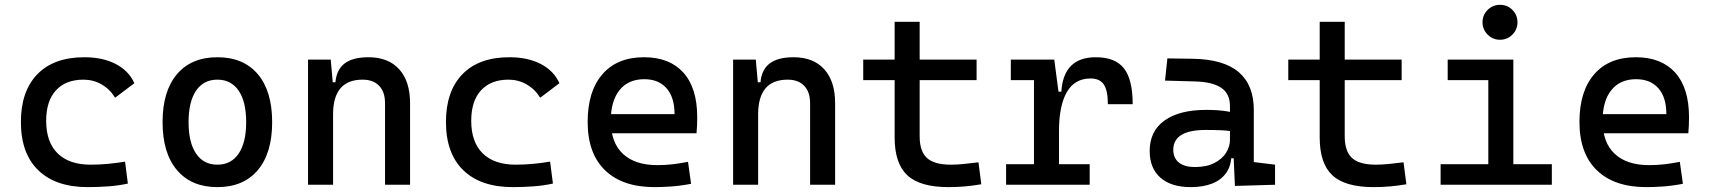

<svg xmlns="http://www.w3.org/2000/svg" viewBox="-20 -764 7071 794"><path d="M342.8 9.8Q210.4 9.8 138.4 -59.8Q66.4 -129.4 66.4 -259.8Q66.4 -386.7 134.5 -457Q202.6 -527.3 329.1 -527.3Q404.8 -527.3 458.7 -499.3Q512.7 -471.2 535.6 -419.9L456.1 -359.9Q434.1 -395.5 399.9 -415Q365.7 -434.6 325.2 -434.6Q252 -434.6 211.4 -390.4Q170.9 -346.2 170.9 -264.6Q170.9 -176.3 218.5 -129.6Q266.1 -83 354.5 -83Q390.6 -83 426.8 -86.4Q462.9 -89.8 497.1 -95.7L508.8 -4.9Q468.8 3.9 426 6.8Q383.3 9.8 342.8 9.8Z M878.9 9.8Q771.5 9.8 711.9 -60.5Q652.3 -130.9 652.3 -258.8Q652.3 -387.2 711.9 -457.3Q771.5 -527.3 878.9 -527.3Q986.8 -527.3 1046.1 -457.3Q1105.5 -387.2 1105.5 -258.8Q1105.5 -130.9 1046.1 -60.5Q986.8 9.8 878.9 9.8ZM878.9 -83Q936 -83 967 -128.9Q998 -174.8 998 -258.8Q998 -343.3 967 -388.9Q936 -434.6 878.9 -434.6Q821.8 -434.6 790.8 -388.9Q759.8 -343.3 759.8 -258.8Q759.8 -174.8 790.8 -128.9Q821.8 -83 878.9 -83Z M1572.3 0V-336.9Q1572.3 -383.8 1547.9 -409.2Q1523.4 -434.6 1479.5 -434.6Q1357.4 -434.6 1357.4 -291L1327.1 -423.8H1367.2Q1371.6 -476.1 1405.3 -501.7Q1439 -527.3 1503.9 -527.3Q1585.9 -527.3 1630.9 -477.5Q1675.8 -427.7 1675.8 -336.9V0ZM1253.9 0V-517.6H1347.7L1357.4 -408.2V0Z M2100.6 9.8Q1968.3 9.8 1896.2 -59.8Q1824.2 -129.4 1824.2 -259.8Q1824.2 -386.7 1892.3 -457Q1960.4 -527.3 2086.9 -527.3Q2162.6 -527.3 2216.6 -499.3Q2270.5 -471.2 2293.5 -419.9L2213.9 -359.9Q2191.9 -395.5 2157.7 -415Q2123.5 -434.6 2083 -434.6Q2009.8 -434.6 1969.2 -390.4Q1928.7 -346.2 1928.7 -264.6Q1928.7 -176.3 1976.3 -129.6Q2023.9 -83 2112.3 -83Q2148.4 -83 2184.6 -86.4Q2220.7 -89.8 2254.9 -95.7L2266.6 -4.9Q2226.6 3.9 2183.8 6.8Q2141.1 9.8 2100.6 9.8Z M2686.5 9.8Q2554.2 9.8 2482.2 -59.8Q2410.2 -129.4 2410.2 -259.8Q2410.2 -386.7 2471.2 -457Q2532.2 -527.3 2643.6 -527.3Q2748.5 -527.3 2805.9 -463.9Q2863.3 -400.4 2863.3 -279.3Q2863.3 -243.7 2860.4 -212.9H2497.1V-292H2769.5Q2769.5 -361.8 2736.3 -399.2Q2703.1 -436.5 2644.5 -436.5Q2578.6 -436.5 2542.2 -391.6Q2505.9 -346.7 2505.9 -264.6Q2505.9 -174.8 2555.9 -127.9Q2606 -81.1 2698.2 -81.1Q2730.5 -81.1 2761.7 -84.7Q2793 -88.4 2825.2 -94.7L2837.9 -3.9Q2792 4.9 2753.9 7.3Q2715.8 9.8 2686.5 9.8Z M3330.1 0V-336.9Q3330.1 -383.8 3305.7 -409.2Q3281.2 -434.6 3237.3 -434.6Q3115.2 -434.6 3115.2 -291L3085 -423.8H3125Q3129.4 -476.1 3163.1 -501.7Q3196.8 -527.3 3261.7 -527.3Q3343.8 -527.3 3388.7 -477.5Q3433.6 -427.7 3433.6 -336.9V0ZM3011.7 0V-517.6H3105.5L3115.2 -408.2V0Z M3902.3 9.8Q3784.7 9.8 3732.2 -39.1Q3679.7 -87.9 3679.7 -195.3V-283.2H3783.2V-200.2Q3783.2 -138.7 3813.2 -110.8Q3843.3 -83 3912.1 -83Q3936.5 -83 3963.9 -85.7Q3991.2 -88.4 4026.4 -92.8L4038.1 -2Q4003.9 3.9 3971.4 6.8Q3939 9.8 3902.3 9.8ZM3679.7 -244.1V-673.8H3783.2V-244.1ZM3549.8 -432.6V-517.6H4018.6V-432.6Z M4359.4 -222.7 4329.1 -384.8H4369.1Q4377.9 -527.3 4511.7 -527.3Q4591.8 -527.3 4627.9 -481.4Q4664.1 -435.5 4664.1 -333H4561.5Q4561.5 -389.6 4544.7 -414.6Q4527.8 -439.5 4490.2 -439.5Q4424.3 -439.5 4391.8 -383.1Q4359.4 -326.7 4359.4 -222.7ZM4140.6 0V-85H4486.3V0ZM4255.9 0V-517.6H4339.8L4359.4 -369.1V0ZM4160.2 -432.6V-517.6H4333L4342.8 -432.6Z M5086.9 4.9 5080.1 -148.4 5066.4 -191.4V-325.2Q5066.4 -377 5030 -401.1Q4993.7 -425.3 4921.9 -427.2L4797.9 -430.7L4807.6 -522.5L4912.1 -521Q5040.5 -519 5102.8 -465.6Q5165 -412.1 5165 -309.6V-93.8L5252.9 -83V0ZM4904.3 9.8Q4823.2 9.8 4778.8 -29.3Q4734.4 -68.4 4734.4 -139.6Q4734.4 -221.7 4795.7 -265.6Q4856.9 -309.6 4968.8 -309.6Q5015.1 -309.6 5051.5 -304Q5087.9 -298.3 5116.2 -287.1L5094.7 -216.8Q5062 -224.1 5030.8 -225.3Q4999.5 -226.6 4966.8 -226.6Q4832 -226.6 4832 -144.5Q4832 -110.4 4855.2 -91.8Q4878.4 -73.2 4920.9 -73.2Q4969.2 -73.2 5001.7 -89.8Q5034.2 -106.4 5050.3 -132.3Q5066.4 -158.2 5066.4 -185.5V-242.2L5096.7 -109.4H5055.7L5072.3 -125Q5072.3 -80.1 5051.5 -50Q5030.8 -20 4993.2 -5.1Q4955.6 9.8 4904.3 9.8Z M5660.2 9.8Q5542.5 9.8 5490 -39.1Q5437.5 -87.9 5437.5 -195.3V-283.2H5541V-200.2Q5541 -138.7 5571 -110.8Q5601.1 -83 5669.9 -83Q5694.3 -83 5721.7 -85.7Q5749 -88.4 5784.2 -92.8L5795.9 -2Q5761.7 3.9 5729.2 6.8Q5696.8 9.8 5660.2 9.8ZM5437.5 -244.1V-673.8H5541V-244.1ZM5307.6 -432.6V-517.6H5776.4V-432.6Z M6134.8 0V-488.3H6238.3V0ZM5937.5 0V-85H6144.5V0ZM6228.5 0V-85H6397.5V0ZM5966.8 -432.6V-517.6H6238.3V-432.6ZM6183.1 -599.6Q6153.3 -599.6 6132.1 -620.8Q6110.8 -642.1 6110.8 -671.9Q6110.8 -702.1 6132.1 -723.1Q6153.3 -744.1 6183.1 -744.1Q6213.4 -744.1 6234.4 -723.1Q6255.4 -702.1 6255.4 -671.9Q6255.4 -642.1 6234.4 -620.8Q6213.4 -599.6 6183.1 -599.6Z M6788.1 9.8Q6655.8 9.8 6583.7 -59.8Q6511.7 -129.4 6511.7 -259.8Q6511.7 -386.7 6572.8 -457Q6633.8 -527.3 6745.1 -527.3Q6850.1 -527.3 6907.5 -463.9Q6964.8 -400.4 6964.8 -279.3Q6964.8 -243.7 6961.9 -212.9H6598.6V-292H6871.1Q6871.1 -361.8 6837.9 -399.2Q6804.7 -436.5 6746.1 -436.5Q6680.2 -436.5 6643.8 -391.6Q6607.4 -346.7 6607.4 -264.6Q6607.4 -174.8 6657.5 -127.9Q6707.5 -81.1 6799.8 -81.1Q6832 -81.1 6863.3 -84.7Q6894.5 -88.4 6926.8 -94.7L6939.5 -3.9Q6893.6 4.9 6855.5 7.3Q6817.4 9.8 6788.1 9.8Z"/></svg>

Font: Cascadia Mono PL
Style: Regular
Weight: 400
Monospace: yes
Designer: Aaron Bell
Foundry: Saja Typeworks
Version: Version 2102.003